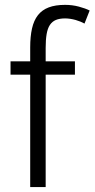

<svg xmlns="http://www.w3.org/2000/svg" viewBox="-20 -762 385 782"><path d="M324.2 -666Q317.4 -669.9 307.9 -673.8Q298.3 -677.7 287.8 -680.7Q277.3 -683.6 266.4 -685.3Q255.4 -687 245.1 -687Q222.7 -687 207.5 -680.7Q192.4 -674.3 183.1 -660.2Q173.8 -646 169.9 -623Q166 -600.1 166 -566.9V-512.2H285.2V-458H166V0H103V-458H22.9V-512.2H103V-568.8Q103 -613.3 110.4 -646Q117.7 -678.7 134.5 -700.2Q151.4 -721.7 178.5 -731.9Q205.6 -742.2 245.1 -742.2Q274.4 -742.2 301 -735.1Q327.6 -728 345.2 -719.2Z"/></svg>

Font: Clear Sans Light
Style: Regular
Weight: 300
Foundry: Intel Corporation
Version: Version 1.00